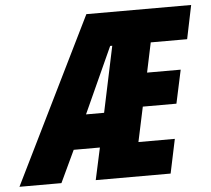

<svg xmlns="http://www.w3.org/2000/svg" viewBox="-113 -769 906 825"><g transform="rotate(-5 339.5 -357.0)"><path d="M-62 0H119L184 -138H297L267 0H590L621 -147H464L496 -297H641L672 -441H527L554 -569H711L741 -714H289ZM250 -285 379 -569H388L328 -285Z"/></g></svg>

Font: Noto Sans UI Condensed Black
Style: Italic
Weight: 900
Width: 3
Italic angle: -192°
Designer: Monotype Design Team
Foundry: Monotype Imaging Inc.
Version: Version 1.901